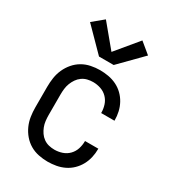

<svg xmlns="http://www.w3.org/2000/svg" viewBox="-187 -866 875 975"><g transform="rotate(30 250.0 -379.0)"><path d="M247 8Q221 8 194 2.5Q167 -3 144 -16.5Q121 -30 103.5 -50.5Q86 -71 75 -95.5Q64 -120 60 -146.5Q56 -173 56 -200V-320Q56 -347 60 -373.5Q64 -400 75 -424.5Q86 -449 103.5 -469.5Q121 -490 144 -503.5Q167 -517 194 -522.5Q221 -528 247 -528Q272 -528 297 -523.5Q322 -519 344.5 -508Q367 -497 385 -479.5Q403 -462 415 -440Q427 -418 432.5 -393.5Q438 -369 438 -344Q438 -344 438 -343.5Q438 -343 438 -342H360Q360 -342 360 -342.5Q360 -343 360 -343Q360 -366 353 -388Q346 -410 330 -426.5Q314 -443 292 -450.5Q270 -458 247 -458Q230 -458 213.5 -454Q197 -450 183 -440Q169 -430 159.5 -416Q150 -402 144 -386.5Q138 -371 136 -354Q134 -337 134 -320V-200Q134 -183 136 -166Q138 -149 144 -133.5Q150 -118 159.5 -104Q169 -90 183 -80Q197 -70 213.5 -66Q230 -62 247 -62Q270 -62 292 -69.5Q314 -77 330 -93.5Q346 -110 353 -132Q360 -154 360 -177Q360 -177 360 -177.5Q360 -178 360 -178H438Q438 -177 438 -176.5Q438 -176 438 -176Q438 -151 432.5 -126.5Q427 -102 415 -80Q403 -58 385 -40.5Q367 -23 344.5 -12Q322 -1 297 3.5Q272 8 247 8ZM207 -585 80 -714 143 -766 250 -637 357 -766 420 -714 293 -585Z"/></g></svg>

Font: Zed Mono
Style: Regular
Weight: 400
Monospace: yes
Designer: Belleve Invis
Foundry: Belleve Invis
Version: Version 1.0.0; ttfautohint (v1.8.4)